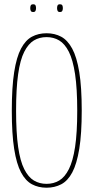

<svg xmlns="http://www.w3.org/2000/svg" viewBox="-20 -865 435 895"><path d="M197 10Q159 10 129 -6Q99 -22 78 -61.5Q57 -101 46 -171Q35 -241 35 -349Q35 -458 46 -528.5Q57 -599 78 -638.5Q99 -678 129 -694Q159 -710 197 -710Q235 -710 265 -694Q295 -678 316.5 -638.5Q338 -599 349.5 -529Q361 -459 361 -350Q361 -241 349.5 -171Q338 -101 317 -61.5Q296 -22 265.5 -6Q235 10 197 10ZM197 -8Q230 -8 256 -23.5Q282 -39 301 -76.5Q320 -114 330 -180Q340 -246 340 -349Q340 -452 330 -519Q320 -586 301 -623.5Q282 -661 256 -676.5Q230 -692 197 -692Q164 -692 138 -676.5Q112 -661 93 -623.5Q74 -586 64.5 -519Q55 -452 55 -349Q55 -247 64.5 -180.5Q74 -114 93 -76.5Q112 -39 138 -23.5Q164 -8 197 -8ZM259 -809Q251 -809 248.5 -814.5Q246 -820 246 -827Q246 -835 248.5 -840Q251 -845 259 -845Q268 -845 270.5 -840Q273 -835 273 -827Q273 -820 270.5 -814.5Q268 -809 259 -809ZM135 -809Q126 -809 123.5 -814.5Q121 -820 121 -827Q121 -835 123.5 -840Q126 -845 135 -845Q143 -845 145.5 -840Q148 -835 148 -827Q148 -820 145.5 -814.5Q143 -809 135 -809Z"/></svg>

Font: Georama Condensed Thin
Style: Regular
Weight: 100
Width: 3
Designer: Jean-Baptiste Levee
Foundry: Production Type
Version: Version 1.000